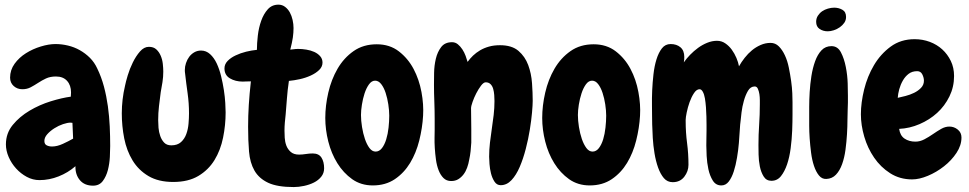

<svg xmlns="http://www.w3.org/2000/svg" viewBox="-20 -753 4081 809"><path d="M444.3 -137.7Q444.3 -120.1 442.9 -91.8Q441.4 -63.5 434.6 -36.6Q427.7 -9.8 413.1 9.8Q398.4 29.3 372.1 29.3Q335.9 29.3 316.4 5.9Q296.9 -17.6 297.9 -52.7Q266.6 -25.4 227.1 -9.8Q187.5 5.9 146.5 5.9Q118.2 5.9 92.8 -7.8Q67.4 -21.5 47.9 -43Q28.3 -64.5 16.6 -91.3Q4.9 -118.2 4.9 -144.5Q4.9 -191.4 33.7 -226.6Q62.5 -261.7 104.5 -286.6Q146.5 -311.5 193.8 -326.2Q241.2 -340.8 278.3 -345.7Q278.3 -350.6 278.8 -354.5Q279.3 -358.4 279.3 -363.3Q279.3 -393.6 262.7 -412.1Q246.1 -430.7 215.8 -430.7Q191.4 -430.7 173.8 -422.4Q156.2 -414.1 140.6 -403.8Q125 -393.6 109.4 -385.3Q93.8 -377 74.2 -377Q52.7 -377 37.6 -390.6Q22.5 -404.3 22.5 -425.8Q22.5 -458 41.5 -484.4Q60.5 -510.7 89.4 -528.8Q118.2 -546.9 151.9 -557.1Q185.5 -567.4 213.9 -567.4Q240.2 -567.4 266.6 -561Q293 -554.7 316.4 -541.5Q339.8 -528.3 358.9 -509.3Q377.9 -490.2 389.6 -464.8Q407.2 -428.7 418 -388.2Q428.7 -347.7 434.6 -305.2Q440.4 -262.7 442.4 -220.2Q444.3 -177.7 444.3 -137.7ZM288.1 -168.9 285.2 -235.4Q283.2 -235.4 281.2 -235.8Q279.3 -236.3 277.3 -236.3Q264.6 -236.3 245.6 -230Q226.6 -223.6 209 -212.4Q191.4 -201.2 179.2 -187.5Q167 -173.8 167 -159.2Q167 -145.5 176.8 -140.6Q186.5 -135.7 199.2 -135.7Q220.7 -135.7 245.1 -147Q269.5 -158.2 288.1 -168.9Z M930.7 -279.3Q930.7 -225.6 919.9 -172.9Q909.2 -120.1 883.8 -78.6Q858.4 -37.1 815.9 -11.7Q773.4 13.7 710 13.7Q647.5 13.7 605.5 -11.2Q563.5 -36.1 538.6 -77.1Q513.7 -118.2 503.4 -169.9Q493.2 -221.7 493.2 -275.4Q493.2 -334 506.8 -391.6Q509.8 -407.2 518.1 -435.1Q526.4 -462.9 539.6 -489.7Q552.7 -516.6 569.8 -536.1Q586.9 -555.7 607.4 -555.7Q627 -555.7 638.7 -544.9Q650.4 -534.2 657.2 -518.1Q664.1 -502 666 -483.9Q668 -465.8 668 -451.2Q668 -428.7 664.6 -407.2Q661.1 -385.7 657.2 -364.3Q653.3 -335 649.9 -305.7Q646.5 -276.4 646.5 -247.1Q646.5 -232.4 647.9 -214.4Q649.4 -196.3 655.3 -179.7Q661.1 -163.1 671.9 -151.9Q682.6 -140.6 702.1 -140.6Q727.5 -140.6 742.7 -154.3Q757.8 -168 765.1 -188.5Q772.5 -209 774.4 -232.4Q776.4 -255.9 776.4 -275.4Q776.4 -318.4 770.5 -359.9Q764.6 -401.4 759.8 -444.3Q758.8 -449.2 758.8 -458Q758.8 -472.7 763.7 -487.3Q768.6 -502 777.3 -513.7Q786.1 -525.4 798.8 -532.7Q811.5 -540 827.1 -540Q848.6 -540 865.2 -524.9Q881.8 -509.8 893.1 -485.8Q904.3 -461.9 911.6 -432.1Q918.9 -402.3 923.3 -373.5Q927.7 -344.7 929.2 -319.3Q930.7 -293.9 930.7 -279.3Z M1217.8 35.2Q1148.4 35.2 1109.9 17.1Q1071.3 -1 1052.2 -34.2Q1033.2 -67.4 1029.3 -114.3Q1025.4 -161.1 1025.4 -218.8Q1025.4 -264.6 1028.3 -311Q1031.2 -357.4 1037.1 -410.2Q1023.4 -410.2 1015.6 -409.7Q1007.8 -409.2 1002.9 -409.2Q971.7 -409.2 948.7 -422.9Q925.8 -436.5 925.8 -464.8Q925.8 -482.4 939 -496.1Q952.1 -509.8 972.7 -519.5Q993.2 -529.3 1017.1 -535.2Q1041 -541 1062.5 -543Q1062.5 -570.3 1066.4 -603.5Q1070.3 -636.7 1080.6 -665.5Q1090.8 -694.3 1108.4 -713.9Q1126 -733.4 1153.3 -733.4Q1168.9 -733.4 1181.2 -724.1Q1193.4 -714.8 1201.2 -700.7Q1209 -686.5 1212.9 -668.9Q1216.8 -651.4 1216.8 -634.8Q1216.8 -615.2 1213.9 -594.7Q1210.9 -574.2 1203.1 -543.9Q1219.7 -545.9 1225.6 -546.4Q1231.4 -546.9 1236.3 -546.9Q1252.9 -546.9 1271 -543.9Q1289.1 -541 1304.2 -534.2Q1319.3 -527.3 1329.1 -516.1Q1338.9 -504.9 1338.9 -489.3Q1338.9 -471.7 1324.7 -458Q1310.5 -444.3 1289.1 -434.6Q1267.6 -424.8 1243.2 -419.4Q1218.8 -414.1 1197.3 -412.1Q1191.4 -372.1 1189 -338.4Q1186.5 -304.7 1183.6 -270.5Q1181.6 -253.9 1180.2 -236.8Q1178.7 -219.7 1178.7 -202.1Q1178.7 -189.5 1179.7 -172.4Q1180.7 -155.3 1186.5 -139.6Q1192.4 -124 1205.1 -112.8Q1217.8 -101.6 1240.2 -101.6Q1253.9 -101.6 1268.6 -104Q1283.2 -106.4 1297.9 -106.4Q1323.2 -106.4 1334.5 -88.9Q1345.7 -71.3 1345.7 -43.9Q1345.7 -23.4 1333.5 -8.3Q1321.3 6.8 1302.7 16.1Q1284.2 25.4 1261.2 30.3Q1238.3 35.2 1217.8 35.2Z M1550.8 28.3Q1501 28.3 1463.9 2Q1426.8 -24.4 1401.4 -65.4Q1376 -106.4 1363.3 -156.7Q1350.6 -207 1350.6 -255.9Q1350.6 -307.6 1363.3 -362.8Q1376 -418 1402.3 -463.4Q1428.7 -508.8 1469.7 -537.6Q1510.7 -566.4 1567.4 -566.4Q1622.1 -566.4 1660.6 -536.6Q1699.2 -506.8 1722.7 -462.4Q1746.1 -418 1755.9 -365.2Q1765.6 -312.5 1762.7 -265.6Q1759.8 -213.9 1746.6 -161.1Q1733.4 -108.4 1708 -66.4Q1682.6 -24.4 1643.6 2Q1604.5 28.3 1550.8 28.3ZM1560.5 -413.1Q1545.9 -413.1 1534.7 -397.5Q1523.4 -381.8 1516.1 -359.4Q1508.8 -336.9 1504.9 -312Q1501 -287.1 1501 -268.6Q1501 -245.1 1505.4 -217.8Q1509.8 -190.4 1517.6 -167.5Q1525.4 -144.5 1536.6 -129.4Q1547.9 -114.3 1562.5 -114.3Q1578.1 -114.3 1589.4 -128.9Q1600.6 -143.6 1607.4 -166Q1614.3 -188.5 1617.2 -215.3Q1620.1 -242.2 1620.1 -265.6Q1620.1 -287.1 1616.2 -313Q1612.3 -338.9 1605 -361.3Q1597.7 -383.8 1586.4 -398.4Q1575.2 -413.1 1560.5 -413.1Z M2089.8 27.3Q2073.2 27.3 2063.5 12.2Q2053.7 -2.9 2048.8 -22.5Q2043.9 -42 2042.5 -62Q2041 -82 2041 -92.8Q2041 -122.1 2044.4 -151.4Q2047.9 -180.7 2052.2 -210Q2056.6 -239.3 2060.1 -268.6Q2063.5 -297.9 2063.5 -327.1Q2063.5 -338.9 2062.5 -352.5Q2061.5 -366.2 2058.1 -378.4Q2054.7 -390.6 2046.9 -398.4Q2039.1 -406.2 2026.4 -406.2Q2017.6 -406.2 2006.8 -392.1Q1996.1 -377.9 1986.8 -359.9Q1977.5 -341.8 1971.2 -323.7Q1964.8 -305.7 1964.8 -296.9Q1964.8 -275.4 1965.3 -253.4Q1965.8 -231.4 1965.8 -209V-152.3Q1964.8 -134.8 1962.9 -116.2Q1960.9 -97.7 1957 -80.1Q1954.1 -62.5 1948.2 -46.4Q1942.4 -30.3 1933.1 -18.1Q1923.8 -5.9 1911.1 2Q1898.4 9.8 1880.9 9.8Q1861.3 9.8 1848.6 -2.9Q1835.9 -15.6 1828.1 -35.6Q1820.3 -55.7 1816.9 -80.6Q1813.5 -105.5 1812 -129.4Q1810.5 -153.3 1811 -173.3Q1811.5 -193.4 1811.5 -205.1V-251Q1811.5 -288.1 1810.1 -324.2Q1808.6 -360.4 1808.6 -396.5Q1808.6 -416 1809.1 -446.3Q1809.6 -476.6 1816.4 -505.4Q1823.2 -534.2 1838.9 -554.7Q1854.5 -575.2 1884.8 -575.2Q1898.4 -575.2 1909.2 -566.4Q1919.9 -557.6 1928.2 -544.9Q1936.5 -532.2 1941.9 -517.6Q1947.3 -502.9 1950.2 -492.2Q1960 -505.9 1973.1 -518.6Q1986.3 -531.2 2002.9 -541Q2019.5 -550.8 2040 -556.6Q2060.5 -562.5 2086.9 -562.5Q2136.7 -562.5 2164.6 -538.6Q2192.4 -514.6 2205.6 -479Q2218.8 -443.4 2221.7 -402.3Q2224.6 -361.3 2224.6 -328.1Q2224.6 -311.5 2221.7 -278.8Q2218.8 -246.1 2212.4 -206.5Q2206.1 -167 2195.3 -125.5Q2184.6 -84 2169.9 -49.8Q2155.3 -15.6 2135.3 5.9Q2115.2 27.3 2089.8 27.3Z M2464.8 28.3Q2415 28.3 2377.9 2Q2340.8 -24.4 2315.4 -65.4Q2290 -106.4 2277.3 -156.7Q2264.6 -207 2264.6 -255.9Q2264.6 -307.6 2277.3 -362.8Q2290 -418 2316.4 -463.4Q2342.8 -508.8 2383.8 -537.6Q2424.8 -566.4 2481.4 -566.4Q2536.1 -566.4 2574.7 -536.6Q2613.3 -506.8 2636.7 -462.4Q2660.2 -418 2669.9 -365.2Q2679.7 -312.5 2676.8 -265.6Q2673.8 -213.9 2660.6 -161.1Q2647.5 -108.4 2622.1 -66.4Q2596.7 -24.4 2557.6 2Q2518.6 28.3 2464.8 28.3ZM2474.6 -413.1Q2460 -413.1 2448.7 -397.5Q2437.5 -381.8 2430.2 -359.4Q2422.9 -336.9 2418.9 -312Q2415 -287.1 2415 -268.6Q2415 -245.1 2419.4 -217.8Q2423.8 -190.4 2431.6 -167.5Q2439.5 -144.5 2450.7 -129.4Q2461.9 -114.3 2476.6 -114.3Q2492.2 -114.3 2503.4 -128.9Q2514.6 -143.6 2521.5 -166Q2528.3 -188.5 2531.2 -215.3Q2534.2 -242.2 2534.2 -265.6Q2534.2 -287.1 2530.3 -313Q2526.4 -338.9 2519 -361.3Q2511.7 -383.8 2500.5 -398.4Q2489.3 -413.1 2474.6 -413.1Z M3319.3 -322.3Q3319.3 -303.7 3319.3 -272Q3319.3 -240.2 3317.9 -203.1Q3316.4 -166 3311.5 -128.4Q3306.6 -90.8 3296.4 -60.5Q3286.1 -30.3 3270.5 -10.7Q3254.9 8.8 3230.5 8.8Q3209 8.8 3197.8 -9.3Q3186.5 -27.3 3181.6 -51.8Q3176.8 -76.2 3176.3 -101.6Q3175.8 -127 3175.8 -141.6Q3175.8 -185.5 3178.7 -227.5Q3181.6 -269.5 3181.6 -313.5Q3181.6 -318.4 3181.6 -331.1Q3181.6 -343.8 3179.7 -356.4Q3177.7 -369.1 3173.3 -378.9Q3168.9 -388.7 3160.2 -388.7Q3142.6 -388.7 3131.8 -370.6Q3121.1 -352.5 3114.3 -328.1Q3107.4 -303.7 3104.5 -279.8Q3101.6 -255.9 3100.6 -244.1Q3098.6 -231.4 3097.2 -206.1Q3095.7 -180.7 3093.3 -150.4Q3090.8 -120.1 3085.4 -88.4Q3080.1 -56.6 3071.8 -30.8Q3063.5 -4.9 3050.8 11.7Q3038.1 28.3 3019.5 28.3Q2996.1 28.3 2983.4 7.8Q2970.7 -12.7 2964.8 -40Q2959 -67.4 2957.5 -95.7Q2956.1 -124 2956.1 -139.6Q2956.1 -156.2 2956.5 -171.9Q2957 -187.5 2957 -204.1Q2957 -210.9 2957 -226.6Q2957 -242.2 2956.5 -261.2Q2956.1 -280.3 2954.6 -300.8Q2953.1 -321.3 2950.2 -338.4Q2947.3 -355.5 2941.4 -366.2Q2935.5 -377 2927.7 -377Q2915 -377 2904.3 -360.8Q2893.6 -344.7 2885.7 -322.8Q2877.9 -300.8 2873.5 -279.3Q2869.1 -257.8 2869.1 -248V-242.2Q2869.1 -195.3 2875 -150.4Q2880.9 -105.5 2880.9 -58.6Q2880.9 -31.2 2863.3 -8.3Q2845.7 14.6 2814.5 14.6Q2792 14.6 2777.3 -2.4Q2762.7 -19.5 2752.9 -46.9Q2743.2 -74.2 2737.8 -106.9Q2732.4 -139.6 2730.5 -171.4Q2728.5 -203.1 2728 -229Q2727.5 -254.9 2727.5 -267.6Q2727.5 -282.2 2727.1 -310.5Q2726.6 -338.9 2728 -372.1Q2729.5 -405.3 2733.4 -439.9Q2737.3 -474.6 2746.1 -502.9Q2754.9 -531.2 2769 -549.3Q2783.2 -567.4 2805.7 -567.4Q2831.1 -567.4 2847.2 -553.7Q2863.3 -540 2863.3 -512.7Q2863.3 -506.8 2862.8 -501Q2862.3 -495.1 2861.3 -490.2Q2872.1 -505.9 2887.7 -522Q2903.3 -538.1 2921.4 -551.3Q2939.5 -564.5 2960 -572.8Q2980.5 -581.1 3001 -581.1Q3020.5 -581.1 3036.1 -570.3Q3051.8 -559.6 3063.5 -543.5Q3075.2 -527.3 3083 -508.8Q3090.8 -490.2 3093.8 -473.6Q3103.5 -491.2 3117.7 -509.3Q3131.8 -527.3 3148.4 -541Q3165 -554.7 3185.1 -563.5Q3205.1 -572.3 3226.6 -572.3Q3247.1 -572.3 3261.7 -557.6Q3276.4 -543 3287.1 -520Q3297.9 -497.1 3303.7 -468.3Q3309.6 -439.5 3313.5 -411.6Q3317.4 -383.8 3318.4 -359.9Q3319.3 -335.9 3319.3 -322.3Z M3544.9 -681.6Q3544.9 -668 3537.6 -657.2Q3530.3 -646.5 3518.6 -638.2Q3506.8 -629.9 3493.2 -625.5Q3479.5 -621.1 3467.8 -621.1Q3448.2 -621.1 3433.6 -630.9Q3418.9 -640.6 3418.9 -661.1Q3418.9 -675.8 3426.3 -687Q3433.6 -698.2 3444.3 -705.6Q3455.1 -712.9 3468.8 -716.8Q3482.4 -720.7 3495.1 -720.7Q3513.7 -720.7 3529.3 -711.9Q3544.9 -703.1 3544.9 -681.6ZM3552.7 -349.6Q3552.7 -335.9 3552.7 -320.8Q3552.7 -305.7 3551.8 -292Q3550.8 -275.4 3550.8 -247.6Q3550.8 -219.7 3548.8 -187.5Q3546.9 -155.3 3542.5 -122.1Q3538.1 -88.9 3528.3 -61.5Q3518.6 -34.2 3502.4 -17.1Q3486.3 0 3461.9 1Q3443.4 2 3430.7 -13.7Q3418 -29.3 3409.7 -54.2Q3401.4 -79.1 3397.5 -109.9Q3393.6 -140.6 3391.6 -169.4Q3389.6 -198.2 3389.6 -222.7Q3389.6 -247.1 3389.6 -258.8Q3389.6 -274.4 3389.6 -303.2Q3389.6 -332 3391.6 -365.2Q3393.6 -398.4 3398.9 -432.6Q3404.3 -466.8 3414.6 -495.1Q3424.8 -523.4 3441.4 -541Q3458 -558.6 3483.4 -558.6Q3509.8 -558.6 3523.4 -532.2Q3537.1 -505.9 3543.9 -470.7Q3550.8 -435.5 3551.8 -400.9Q3552.7 -366.2 3552.7 -349.6Z M4031.2 -173.8Q4031.2 -140.6 4010.3 -108.9Q3989.3 -77.1 3957.5 -52.2Q3925.8 -27.3 3889.6 -12.2Q3853.5 2.9 3823.2 2.9Q3771.5 2.9 3731 -22.9Q3690.4 -48.8 3663.1 -88.9Q3635.7 -128.9 3621.6 -177.2Q3607.4 -225.6 3607.4 -271.5Q3607.4 -320.3 3621.1 -376Q3634.8 -431.6 3662.6 -478.5Q3690.4 -525.4 3732.9 -556.6Q3775.4 -587.9 3834 -587.9Q3867.2 -587.9 3897.5 -576.7Q3927.7 -565.4 3950.2 -544.9Q3972.7 -524.4 3986.3 -496.1Q4000 -467.8 4000 -432.6Q4000 -386.7 3980.5 -346.7Q3960.9 -306.6 3928.7 -277.3Q3896.5 -248 3854.5 -230Q3812.5 -211.9 3768.6 -210Q3772.5 -181.6 3791.5 -168.9Q3810.5 -156.2 3836.9 -156.2Q3856.4 -156.2 3875 -166Q3893.6 -175.8 3911.1 -188Q3928.7 -200.2 3945.8 -210Q3962.9 -219.7 3980.5 -219.7Q4000 -219.7 4015.6 -207Q4031.2 -194.3 4031.2 -173.8ZM3873 -413.1Q3873 -425.8 3866.2 -439.5Q3859.4 -453.1 3844.7 -453.1Q3823.2 -453.1 3808.6 -441.9Q3793.9 -430.7 3784.2 -413.6Q3774.4 -396.5 3769 -377Q3763.7 -357.4 3762.7 -340.8Q3776.4 -343.8 3795.4 -348.6Q3814.5 -353.5 3831.5 -361.8Q3848.6 -370.1 3860.8 -382.8Q3873 -395.5 3873 -413.1Z"/></svg>

Font: Chewy
Style: Regular
Weight: 400
Designer: Squid
Foundry: Font Diner, Inc DBA Sideshow
Version: Version 1.000